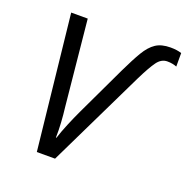

<svg xmlns="http://www.w3.org/2000/svg" viewBox="-128 -840 935 960"><g transform="rotate(20 339.0 -360.0)"><path d="M169 0 92 -714H180L225 -261Q230 -221 232.5 -179.5Q235 -138 234 -100L237 -101Q248 -136 266.5 -180.5Q285 -225 303 -263L429 -529Q461 -596 486 -638Q511 -680 541 -700Q571 -720 619 -720Q637 -720 651 -718Q665 -716 678 -712V-640Q668 -644 655.5 -646.5Q643 -649 628 -649Q596 -649 573.5 -618Q551 -587 518 -520L266 0Z"/></g></svg>

Font: Noto Sans IKEA
Style: Italic
Weight: 400
Italic angle: -12°
Designer: Monotype Design Team
Foundry: Monotype Imaging Inc.
Version: Version 2.001